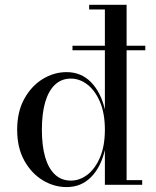

<svg xmlns="http://www.w3.org/2000/svg" viewBox="-20 -770 648 800"><path d="M282 -560.5V-579.5H585.5V-560.5ZM257.5 9.5Q205 9.5 158 -19Q111 -47.5 81.2 -101Q51.5 -154.5 51.5 -229.5Q51.5 -304.5 81.2 -358.2Q111 -412 158 -440.8Q205 -469.5 257.5 -469.5Q318.5 -469.5 359.5 -427.2Q400.5 -385 417 -314V-730.5H351.5V-750H507.5V-19.5H572.5V0H417V-145Q400.5 -74 359.5 -32.2Q318.5 9.5 257.5 9.5ZM275 -17.5Q312.5 -17.5 344.8 -42.5Q377 -67.5 397 -114.8Q417 -162 417 -229.5Q417 -297 397 -344.5Q377 -392 344.8 -417.2Q312.5 -442.5 275 -442.5Q236 -442.5 209 -417Q182 -391.5 168.2 -344Q154.5 -296.5 154.5 -229.5Q154.5 -162.5 168.2 -115.2Q182 -68 209 -42.8Q236 -17.5 275 -17.5Z"/></svg>

Font: Bodoni Moda 11pt
Style: Regular
Weight: 400
Version: Version 2.004